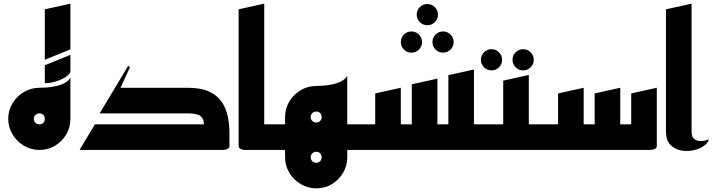

<svg xmlns="http://www.w3.org/2000/svg" viewBox="-20 -820 3897 1050"><path d="M225 -365V-463L365 -520V-426Q357 -410 334 -396Q311 -382 282 -373.5Q253 -365 225 -365ZM225 -493V-769L365 -800V-550ZM365 -170 196 -340Q209 -340 233 -341.5Q257 -343 283.5 -348.5Q310 -354 332.5 -365.5Q355 -377 365 -396ZM196 0Q150 0 111 -23Q72 -46 48.5 -85Q25 -124 25 -170Q25 -217 48.5 -255.5Q72 -294 111 -317Q150 -340 197 -340Q243 -340 281 -317Q319 -294 342 -255.5Q365 -217 365 -170Q365 -123 342 -84.5Q319 -46 281 -23Q243 0 196 0ZM196 -140Q209 -140 217 -148.5Q225 -157 225 -170Q225 -183 217 -191.5Q209 -200 196 -200Q183 -200 174 -191.5Q165 -183 165 -170Q165 -157 174 -148.5Q183 -140 196 -140Z M415 0 499 -140H1095Q1096 -167 1078.5 -183.5Q1061 -200 1005 -200H525L681 -460L691 -453L639 -340H1005Q1079 -340 1124 -319Q1169 -298 1192.5 -263Q1216 -228 1225 -186Q1234 -144 1234.5 -101.5Q1235 -59 1235 -23Q1235 -11 1225 -6Q1215 -1 1205 -0.5Q1195 0 1195 0Z M1325 0Q1325 0 1315 -0.5Q1305 -1 1295 -6Q1285 -11 1285 -23V-769L1425 -800V-140H1505V0Z M1730 0 1795 -140H1992V0ZM1539 40V-180H1553V40ZM1465 0V-140H1665L1730 0ZM1835 40V-180H1879V40ZM1710 210Q1664 210 1625 187Q1586 164 1562.5 125Q1539 86 1539 40Q1539 -7 1562.5 -45.5Q1586 -84 1625 -107Q1664 -130 1711 -130Q1757 -130 1795 -107Q1833 -84 1856 -45.5Q1879 -7 1879 40Q1879 87 1856 125.5Q1833 164 1795 187Q1757 210 1710 210ZM1710 70Q1723 70 1731 61.5Q1739 53 1739 40Q1739 27 1731 18.5Q1723 10 1710 10Q1697 10 1688 18.5Q1679 27 1679 40Q1679 53 1688 61.5Q1697 70 1710 70ZM1879 -180 1710 -350Q1723 -350 1747 -351.5Q1771 -353 1797.5 -358.5Q1824 -364 1846.5 -375.5Q1869 -387 1879 -406ZM1710 -10Q1664 -10 1625 -33Q1586 -56 1562.5 -95Q1539 -134 1539 -180Q1539 -227 1562.5 -265.5Q1586 -304 1625 -327Q1664 -350 1711 -350Q1757 -350 1795 -327Q1833 -304 1856 -265.5Q1879 -227 1879 -180Q1879 -133 1856 -94.5Q1833 -56 1795 -33Q1757 -10 1710 -10ZM1710 -150Q1723 -150 1731 -158.5Q1739 -167 1739 -180Q1739 -193 1731 -201.5Q1723 -210 1710 -210Q1697 -210 1688 -201.5Q1679 -193 1679 -180Q1679 -167 1688 -158.5Q1697 -150 1710 -150Z M2317 -682Q2293 -682 2276 -699Q2259 -716 2259 -740Q2259 -764 2276 -781Q2293 -798 2317 -798Q2341 -798 2358 -781Q2375 -764 2375 -740Q2375 -716 2358 -699Q2341 -682 2317 -682ZM2403 -532Q2379 -532 2362 -549Q2345 -566 2345 -590Q2345 -614 2362 -631Q2379 -648 2403 -648Q2427 -648 2444 -631Q2461 -614 2461 -590Q2461 -566 2444 -549Q2427 -532 2403 -532ZM2230 -532Q2206 -532 2189 -549Q2172 -566 2172 -590Q2172 -614 2189 -631Q2206 -648 2230 -648Q2254 -648 2271 -631Q2288 -614 2288 -590Q2288 -566 2271 -549Q2254 -532 2230 -532Z M1952 0V-140H2032V-309L2172 -340V-140H2232V-359L2372 -390V-140H2432V-409L2572 -440V-140H2692V0Z M2841 -435Q2817 -435 2800 -452Q2783 -469 2783 -493Q2783 -517 2800 -534Q2817 -551 2841 -551Q2865 -551 2882 -534Q2899 -517 2899 -493Q2899 -469 2882 -452Q2865 -435 2841 -435ZM2668 -435Q2644 -435 2627 -452Q2610 -469 2610 -493Q2610 -517 2627 -534Q2644 -551 2668 -551Q2692 -551 2709 -534Q2726 -517 2726 -493Q2726 -469 2709 -452Q2692 -435 2668 -435Z M2772 0V-140H2992V0ZM2732 -210V-379L2872 -410V-210ZM2652 0V-140H2732V-309L2872 -340V-23Q2872 -11 2862 -6Q2852 -1 2842 -0.5Q2832 0 2832 0Z M2952 0V-140H3032V-309L3172 -340V-140H3232V-309L3372 -340V-140H3432V-309L3572 -340V-23Q3572 -11 3562 -6Q3552 -1 3542 -0.5Q3532 0 3532 0Z M3857 -58Q3851 -36 3825.5 -19.5Q3800 -3 3765.5 3Q3731 9 3698.5 1.5Q3666 -6 3644 -30.5Q3622 -55 3622 -100V-769L3762 -800V-100Q3762 -75 3773 -63.5Q3784 -52 3800 -49.5Q3816 -47 3832 -50.5Q3848 -54 3857 -58Z"/></svg>

Font: Reem Kufi Fun
Style: Bold
Weight: 700
Designer: Khaled Hosny
Version: Version 1.005